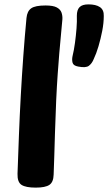

<svg xmlns="http://www.w3.org/2000/svg" viewBox="-20 -847 494 877"><path d="M101 -765Q104 -796 122.5 -809Q141 -822 188 -822Q223 -822 239.5 -813Q256 -804 261 -789.5Q266 -775 265 -759Q263 -731 257 -672Q251 -613 243.5 -508Q236 -403 231 -236Q230 -183 228 -135Q226 -87 225 -49Q224 -15 205.5 -2.5Q187 10 143 10Q98 10 78.5 -2.5Q59 -15 60 -53Q63 -139 66.5 -229.5Q70 -320 75 -411Q80 -502 86.5 -591.5Q93 -681 101 -765ZM337 -543Q315 -547 311.5 -560.5Q308 -574 311 -589Q318 -618 322.5 -651.5Q327 -685 329.5 -717Q332 -749 331 -775Q331 -802 343.5 -814.5Q356 -827 384 -827Q418 -827 436.5 -814.5Q455 -802 454 -774Q454 -742 447 -706Q440 -670 430 -636Q420 -602 408 -577Q400 -557 386 -546.5Q372 -536 337 -543Z"/></svg>

Font: Playpen Sans
Style: Bold
Weight: 700
Designer: Laura Meseguer, Veronika Burian, José Scaglione
Foundry: TypeTogether
Version: Version 1.001